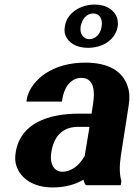

<svg xmlns="http://www.w3.org/2000/svg" viewBox="-20 -813 588 843"><path d="M49 -144C45 -121 46 -101 53 -82C72 -28 128 10 211 10C268 10 313 -4 346 -24C349 -15 351 -7 357 0H510L513 -18C504 -49 504 -85 511 -132L545 -350C550 -381 549 -409 541 -432C520 -501 455 -538 355 -538C285 -538 226 -521 180 -491C143 -466 105 -426 97 -374L96 -367H252L253 -374C263 -440 298 -471 337 -471C383 -471 401 -432 388 -353L382 -314H327C192 -314 69 -272 49 -144ZM265 -698C263 -685 262 -671 267 -659C279 -626 314 -603 366 -603C430 -603 487 -637 497 -698C499 -710 497 -723 494 -735C482 -769 447 -793 396 -793C334 -793 274 -757 265 -698ZM205 -143C218 -227 266 -256 323 -256H373L352 -129C330 -88 294 -59 253 -59C220 -59 197 -90 205 -143ZM334 -696C340 -731 362 -754 389 -754C416 -754 432 -731 426 -696C421 -662 398 -641 372 -641C347 -641 329 -664 334 -696Z"/></svg>

Font: Aerodynamic
Style: BdObl
Weight: 500
Designer: Google
Version: Version 2.000980; 2014